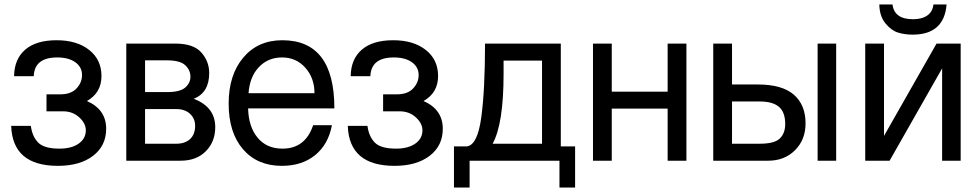

<svg xmlns="http://www.w3.org/2000/svg" viewBox="-20 -719 4378 859"><path d="M118 -156Q124 -109 150.5 -81.5Q177 -54 246 -54Q300 -54 332 -76.5Q364 -99 364 -136Q364 -167 334.5 -194Q305 -221 262 -221H188V-297H250Q298 -297 322.5 -323.5Q347 -350 347 -383Q347 -419 317 -440.5Q287 -462 236 -462Q134 -462 131 -378H43Q44 -455 93 -497Q142 -539 233 -539Q324 -539 379 -495.5Q434 -452 434 -379Q434 -304 369 -267Q455 -229 455 -143Q455 -67 396.5 -22Q338 23 239 23Q36 23 30 -156Z M832 -376Q832 -405 809 -427Q786 -449 727 -449H629V-307H727Q786 -307 809 -327.5Q832 -348 832 -376ZM629 -231V-76H769Q808 -76 830.5 -97Q853 -118 853 -156Q853 -189 830 -210Q807 -231 769 -231ZM764 -524Q846 -524 881 -484Q916 -444 916 -392Q916 -305 847 -277Q943 -240 943 -150Q943 -85 901 -42.5Q859 0 788 0H545V-524Z M1476 -234H1090Q1092 -152 1132.5 -103Q1173 -54 1244 -54Q1346 -54 1381 -159H1465Q1449 -73 1390 -25Q1331 23 1241 23Q1131 23 1067 -51.5Q1003 -126 1003 -255Q1003 -384 1068.5 -461.5Q1134 -539 1243 -539Q1476 -539 1476 -234ZM1092 -302H1387Q1387 -370 1346 -416Q1305 -462 1242 -462Q1179 -462 1138 -418.5Q1097 -375 1092 -302Z M1624 -156Q1630 -109 1656.5 -81.5Q1683 -54 1752 -54Q1806 -54 1838 -76.5Q1870 -99 1870 -136Q1870 -167 1840.5 -194Q1811 -221 1768 -221H1694V-297H1756Q1804 -297 1828.5 -323.5Q1853 -350 1853 -383Q1853 -419 1823 -440.5Q1793 -462 1742 -462Q1640 -462 1637 -378H1549Q1550 -455 1599 -497Q1648 -539 1739 -539Q1830 -539 1885 -495.5Q1940 -452 1940 -379Q1940 -304 1875 -267Q1961 -229 1961 -143Q1961 -67 1902.5 -22Q1844 23 1745 23Q1542 23 1536 -156Z M2068 -64Q2116 -69 2133 -192.5Q2150 -316 2150 -524H2489V-64H2553V120H2483V0H2081V120H2011V-64ZM2184 -76H2405V-448H2233V-389Q2233 -165 2184 -76Z M2633 -524H2717V-309H2967V-524H3051V0H2967V-233H2717V0H2633Z M3255 -524V-341H3368H3371Q3479 -341 3531.5 -295.5Q3584 -250 3584 -167Q3584 -94 3537 -47Q3490 0 3417 0H3171V-524ZM3255 -76H3379Q3445 -76 3469 -99.5Q3493 -123 3493 -164Q3493 -217 3465 -241Q3437 -265 3379 -265H3255ZM3721 -524V0H3638V-524Z M3851 -524H3935V-111L4170 -524H4278V0H4195V-413L3960 0H3851ZM3914 -699H3973Q3981 -633 4065 -633Q4105 -633 4129 -650Q4153 -667 4156 -699H4215Q4204 -564 4063 -564Q4027 -564 3997 -573.5Q3967 -583 3941 -615Q3915 -647 3914 -699Z"/></svg>

Font: ColatingCofangSans
Style: Regular
Weight: 400
Foundry: GNU
Version: Version 412.227;June 27, 2022;FontCreator 11.0.0.2412 32-bit